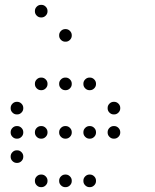

<svg xmlns="http://www.w3.org/2000/svg" viewBox="-20 -796 640 792"><path d="M149 -776Q139 -776 131.5 -768.5Q124 -761 124 -751V-749Q124 -739 131.5 -731.5Q139 -724 149 -724H151Q161 -724 168.5 -731.5Q176 -739 176 -749V-751Q176 -761 168.5 -768.5Q161 -776 151 -776ZM249 -676Q239 -676 231.5 -668.5Q224 -661 224 -651V-649Q224 -639 231.5 -631.5Q239 -624 249 -624H251Q261 -624 268.5 -631.5Q276 -639 276 -649V-651Q276 -661 268.5 -668.5Q261 -676 251 -676ZM149 -476Q139 -476 131.5 -468.5Q124 -461 124 -451V-449Q124 -439 131.5 -431.5Q139 -424 149 -424H151Q161 -424 168.5 -431.5Q176 -439 176 -449V-451Q176 -461 168.5 -468.5Q161 -476 151 -476ZM249 -476Q239 -476 231.5 -468.5Q224 -461 224 -451V-449Q224 -439 231.5 -431.5Q239 -424 249 -424H251Q261 -424 268.5 -431.5Q276 -439 276 -449V-451Q276 -461 268.5 -468.5Q261 -476 251 -476ZM349 -476Q339 -476 331.5 -468.5Q324 -461 324 -451V-449Q324 -439 331.5 -431.5Q339 -424 349 -424H351Q361 -424 368.5 -431.5Q376 -439 376 -449V-451Q376 -461 368.5 -468.5Q361 -476 351 -476ZM49 -376Q39 -376 31.5 -368.5Q24 -361 24 -351V-349Q24 -339 31.5 -331.5Q39 -324 49 -324H51Q61 -324 68.5 -331.5Q76 -339 76 -349V-351Q76 -361 68.5 -368.5Q61 -376 51 -376ZM449 -376Q439 -376 431.5 -368.5Q424 -361 424 -351V-349Q424 -339 431.5 -331.5Q439 -324 449 -324H451Q461 -324 468.5 -331.5Q476 -339 476 -349V-351Q476 -361 468.5 -368.5Q461 -376 451 -376ZM49 -276Q39 -276 31.5 -268.5Q24 -261 24 -251V-249Q24 -239 31.5 -231.5Q39 -224 49 -224H51Q61 -224 68.5 -231.5Q76 -239 76 -249V-251Q76 -261 68.5 -268.5Q61 -276 51 -276ZM149 -276Q139 -276 131.5 -268.5Q124 -261 124 -251V-249Q124 -239 131.5 -231.5Q139 -224 149 -224H151Q161 -224 168.5 -231.5Q176 -239 176 -249V-251Q176 -261 168.5 -268.5Q161 -276 151 -276ZM249 -276Q239 -276 231.5 -268.5Q224 -261 224 -251V-249Q224 -239 231.5 -231.5Q239 -224 249 -224H251Q261 -224 268.5 -231.5Q276 -239 276 -249V-251Q276 -261 268.5 -268.5Q261 -276 251 -276ZM349 -276Q339 -276 331.5 -268.5Q324 -261 324 -251V-249Q324 -239 331.5 -231.5Q339 -224 349 -224H351Q361 -224 368.5 -231.5Q376 -239 376 -249V-251Q376 -261 368.5 -268.5Q361 -276 351 -276ZM449 -276Q439 -276 431.5 -268.5Q424 -261 424 -251V-249Q424 -239 431.5 -231.5Q439 -224 449 -224H451Q461 -224 468.5 -231.5Q476 -239 476 -249V-251Q476 -261 468.5 -268.5Q461 -276 451 -276ZM49 -176Q39 -176 31.5 -168.5Q24 -161 24 -151V-149Q24 -139 31.5 -131.5Q39 -124 49 -124H51Q61 -124 68.5 -131.5Q76 -139 76 -149V-151Q76 -161 68.5 -168.5Q61 -176 51 -176ZM149 -76Q139 -76 131.5 -68.5Q124 -61 124 -51V-49Q124 -39 131.5 -31.5Q139 -24 149 -24H151Q161 -24 168.5 -31.5Q176 -39 176 -49V-51Q176 -61 168.5 -68.5Q161 -76 151 -76ZM249 -76Q239 -76 231.5 -68.5Q224 -61 224 -51V-49Q224 -39 231.5 -31.5Q239 -24 249 -24H251Q261 -24 268.5 -31.5Q276 -39 276 -49V-51Q276 -61 268.5 -68.5Q261 -76 251 -76ZM349 -76Q339 -76 331.5 -68.5Q324 -61 324 -51V-49Q324 -39 331.5 -31.5Q339 -24 349 -24H351Q361 -24 368.5 -31.5Q376 -39 376 -49V-51Q376 -61 368.5 -68.5Q361 -76 351 -76Z"/></svg>

Font: Doto Rounded
Style: Regular
Weight: 400
Monospace: yes
Version: Version 1.000